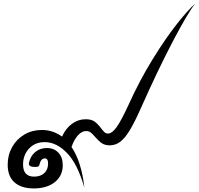

<svg xmlns="http://www.w3.org/2000/svg" viewBox="-20 -1044 1112 1074"><path d="M1072 -1024Q1031 -973 947.5 -814Q864 -655 768 -439Q733 -360 706 -315.5Q679 -271 652.5 -251Q626 -231 594 -231Q567 -231 549.5 -243Q532 -255 513 -277Q499 -294 488 -302.5Q477 -311 462 -311Q438 -311 416.5 -287.5Q395 -264 380 -222Q436 -139 452 6Q414 -127 355 -188Q296 -249 230 -249Q176 -249 142.5 -213Q109 -177 109 -124Q109 -56 171 -56Q207 -56 228 -76Q249 -96 249 -129Q249 -158 231 -158Q208 -158 200 -121Q198 -110 177 -110Q137 -110 142 -133Q150 -171 177 -193.5Q204 -216 242 -216Q282 -216 306.5 -190Q331 -164 331 -120Q331 -61 287 -25.5Q243 10 169 10Q100 10 61.5 -23.5Q23 -57 23 -123Q23 -177 48 -221.5Q73 -266 116.5 -291.5Q160 -317 214 -317Q276 -317 327 -280Q347 -325 382 -351Q417 -377 459 -377Q491 -377 509 -364Q527 -351 545 -327Q557 -311 565 -304Q573 -297 584 -297Q607 -297 633.5 -334.5Q660 -372 702 -464Q762 -596 833.5 -712Q905 -828 968.5 -908.5Q1032 -989 1072 -1024Z"/></svg>

Font: Srisakdi
Style: Bold
Weight: 700
Designer: Cadson Demak Co.,Ltd.
Foundry: Cadson Demak Co.,Ltd.
Version: Version 1.000